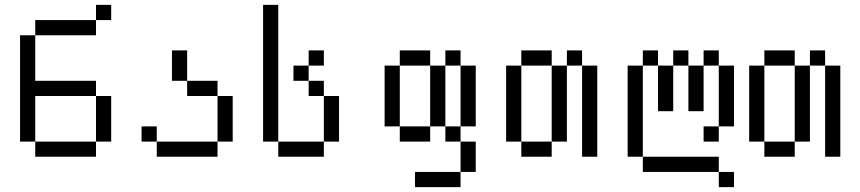

<svg xmlns="http://www.w3.org/2000/svg" viewBox="-20 -645 3540 790"><path d="M437.5 -562.5V-625H375V-562.5H125V-500H62.5V-62.5H125V0H375V-62.5H125V-250H375V-62.5H437.5V-250H375V-312.5H125V-500H375V-562.5Z M625 -62.5V0H875V-62.5ZM625 -62.5V-125H562.5V-62.5ZM875 -62.5H937.5V-250H875ZM875 -250V-312.5H750V-250ZM750 -312.5Q750 -312.5 750 -437.5H687.5Q687.5 -437.5 687.5 -312.5Z M1312.5 -375V-437.5H1250V-375H1187.5V-312.5H1250V-250H1312.5V-62.5H1125V0H1312.5V-62.5H1375V-250H1312.5V-312.5H1250V-375ZM1125 -62.5V-625H1062.5V-62.5Z M1875 62.5H1687.5V125H1875ZM1875 62.5H1937.5Q1937.5 62.5 1937.5 -62.5H1875Q1875 -62.5 1875 62.5ZM1875 -62.5V-125H1812.5V-62.5ZM1625 -125V-62.5H1750V-125ZM1625 -125Q1625 -125 1625 -375H1562.5Q1562.5 -375 1562.5 -125ZM1750 -125H1812.5Q1812.5 -125 1812.5 -375H1750Q1750 -375 1750 -125ZM1875 -125H1937.5Q1937.5 -125 1937.5 -375H1875Q1875 -375 1875 -125ZM1625 -375H1750V-437.5H1625ZM1812.5 -375H1875V-437.5H1812.5Z M2125 -62.5V0H2250V-62.5ZM2125 -62.5V-375H2062.5V-62.5ZM2250 -62.5H2312.5V-375H2250ZM2375 -375Q2375 -375 2375 0H2437.5Q2437.5 0 2437.5 -375ZM2125 -375H2250V-437.5H2125ZM2312.5 -375H2375V-437.5H2312.5Z M3000 125V62.5H2937.5V125ZM2937.5 62.5V0H2625V62.5ZM2625 0Q2625 0 2625 -375H2562.5Q2562.5 -375 2562.5 0ZM2937.5 -125H2875V-62.5H2937.5ZM2937.5 -125H3000Q3000 -125 3000 -375H2937.5Q2937.5 -375 2937.5 -125ZM2687.5 -375V-187.5H2750V-375ZM2812.5 -375V-187.5H2875V-375ZM2625 -375H2687.5V-437.5H2625ZM2750 -375H2812.5V-437.5H2750ZM2875 -375H2937.5V-437.5H2875Z M3125 -62.5V0H3250V-62.5ZM3125 -62.5V-375H3062.5V-62.5ZM3250 -62.5H3312.5V-375H3250ZM3375 -375Q3375 -375 3375 0H3437.5Q3437.5 0 3437.5 -375ZM3125 -375H3250V-437.5H3125ZM3312.5 -375H3375V-437.5H3312.5Z"/></svg>

Font: BFUnifontExMono
Style: Regular
Weight: 500
Version: Version 15.0.06